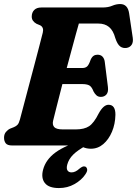

<svg xmlns="http://www.w3.org/2000/svg" viewBox="-20 -738 694 974"><path d="M356.5 0H42Q17.5 0 9 -11.2Q0.5 -22.5 0.5 -39.5Q0.5 -57 10 -68.5Q19.5 -80 31.5 -85.5L50.5 -93Q62.5 -98 69.2 -105.5Q76 -113 81 -131.5Q88 -158 99.8 -202.5Q111.5 -247 125.5 -299.8Q139.5 -352.5 153.5 -405.2Q167.5 -458 179 -502.2Q190.5 -546.5 197 -572.5Q203.5 -599 184 -609.5L165 -617.5Q141 -631 141 -653.5Q141 -674.5 153.5 -687.2Q166 -700 189.5 -700H499.5Q529 -700 549.2 -708.8Q569.5 -717.5 589.5 -717.5Q628 -717.5 635 -670.5L653.5 -546Q656.5 -524 648 -511Q639.5 -498 623 -495Q603.5 -492 589.5 -502.5Q575.5 -513 565 -544.5Q554.5 -583.5 533.2 -601Q512 -618.5 479 -618.5H380Q375 -601.5 365.5 -566.8Q356 -532 343.8 -486.8Q331.5 -441.5 318.5 -393H398Q413 -393 422 -401Q431 -409 440 -435.5Q446.5 -449.5 455 -455Q463.5 -460.5 474.5 -460.5Q491 -460.5 500.2 -450.5Q509.5 -440.5 511.5 -424L527.5 -296.5Q530.5 -271 520 -258.8Q509.5 -246.5 491.5 -246.5Q478 -246.5 469.2 -254.5Q460.5 -262.5 454.5 -274Q445 -298.5 432.5 -305Q420 -311.5 396.5 -311.5H296.5Q280 -247 266.8 -195.2Q253.5 -143.5 249.5 -126Q244.5 -105 255.2 -93.2Q266 -81.5 299 -81.5H364Q407.5 -81.5 432 -97.8Q456.5 -114 481 -163Q505 -206.5 530.5 -206.5Q566 -206.5 565.5 -155.5Q564.5 -108.5 548 -69.5Q531.5 -30.5 504 -7Q476.5 16.5 441 16.5Q419.5 16.5 400.5 8.2Q381.5 0 356.5 0ZM410.5 -29.5 417 0.5Q374.5 23.5 351.5 46.2Q328.5 69 321 97.5Q316 117 322.5 126.8Q329 136.5 343 136.5Q362.5 136.5 382.5 118Q391 111 398 107.8Q405 104.5 412 107Q419.5 109.5 422 120Q424.5 130.5 412 148Q393.5 175.5 358 195.8Q322.5 216 279 216Q227.5 216 207.5 190.5Q187.5 165 198.5 123Q212 71.5 262 35Q312 -1.5 410.5 -29.5Z"/></svg>

Font: Fraunces 144pt SuperSoft
Style: Bold Italic
Weight: 700
Italic angle: -16°
Version: Version 1.000;[0bf87f6ff]